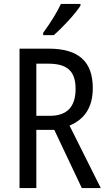

<svg xmlns="http://www.w3.org/2000/svg" viewBox="-20 -963 549 983"><path d="M392 -934V-943H292C271 -898 237 -844 201 -795V-783H255C298 -819 367 -894 392 -934ZM228 -714H80V0H166V-298H258L399 0H496L336 -320C412 -352 455 -412 455 -512C455 -647 384 -714 228 -714ZM227 -637C323 -637 367 -600 367 -508C367 -416 323 -370 235 -370H166V-637Z"/></svg>

Font: Noto Sans Arabic UI Cn
Style: Regular
Weight: 400
Width: 3
Designer: Monotype Design Team, Nadine Chahine and Nizar Qandah
Foundry: Monotype Imaging Inc.
Version: Version 2.010